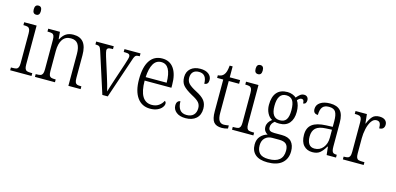

<svg xmlns="http://www.w3.org/2000/svg" viewBox="-83 -1283 4241 2058"><g transform="rotate(15 2037.5 -254.0)"><path d="M98 -697Q98 -748 138 -748Q177 -748 177 -697Q177 -647 138 -647Q98 -647 98 -697ZM23 -31H38Q67 -31 82 -35.5Q97 -40 104.5 -55.5Q112 -71 112 -102V-431Q112 -463 105 -478.5Q98 -494 83.5 -499Q69 -504 42 -504H35V-536H173V-105Q173 -72 180 -56.5Q187 -41 202 -36Q217 -31 246 -31H260V0H23Z M298 -31H307Q336 -31 351 -36Q366 -41 373.5 -56.5Q381 -72 381 -105V-433Q381 -465 374 -480Q367 -495 352.5 -499.5Q338 -504 309 -504H302V-536H432L439 -456H443Q468 -503 501 -523.5Q534 -544 582 -544Q656 -544 693 -498Q730 -452 730 -356V-105Q730 -72 736.5 -56.5Q743 -41 756.5 -36Q770 -31 799 -31H805V0H669V-354Q669 -425 644.5 -462Q620 -499 565 -499Q504 -499 473 -453.5Q442 -408 442 -326V-102Q442 -70 449 -55Q456 -40 470.5 -35.5Q485 -31 514 -31H520V0H298Z M900 -454Q890 -486 878 -495Q866 -504 834 -504V-536H1029V-504H1014Q986 -504 974.5 -496.5Q963 -489 963 -472Q963 -458 978 -407L1039 -214Q1069 -120 1086 -49Q1093 -77 1137 -210L1194 -381Q1204 -413 1211 -436.5Q1218 -460 1218 -470Q1218 -489 1206 -496.5Q1194 -504 1163 -504H1148V-536H1326V-504H1319Q1299 -504 1289 -500Q1279 -496 1271.5 -483Q1264 -470 1255 -441L1106 0H1046Z M1382 -263Q1382 -402 1430 -473Q1478 -544 1568 -544Q1651 -544 1696 -480Q1741 -416 1741 -298V-266H1444Q1445 -34 1584 -34Q1629 -34 1660.5 -56Q1692 -78 1709 -112Q1724 -105 1724 -84Q1724 -65 1707 -42.5Q1690 -20 1656.5 -5Q1623 10 1577 10Q1485 10 1433.5 -61.5Q1382 -133 1382 -263ZM1678 -305Q1676 -504 1567 -504Q1510 -504 1480 -452.5Q1450 -401 1445 -305Z M1830 -94Q1830 -123 1842.5 -137Q1855 -151 1872 -151Q1872 -92 1896.5 -59Q1921 -26 1973 -26Q2022 -26 2049 -53Q2076 -80 2076 -129Q2076 -165 2055 -190.5Q2034 -216 1974 -247Q1900 -288 1871.5 -322Q1843 -356 1843 -412Q1843 -473 1883 -508Q1923 -543 1990 -543Q2049 -543 2082 -517Q2115 -491 2115 -451Q2115 -426 2103.5 -412.5Q2092 -399 2070 -399Q2070 -507 1984 -507Q1940 -507 1918.5 -483.5Q1897 -460 1897 -420Q1897 -381 1921.5 -355Q1946 -329 2006 -298Q2075 -263 2102.5 -227Q2130 -191 2130 -137Q2130 -67 2087 -28.5Q2044 10 1970 10Q1904 10 1867 -20Q1830 -50 1830 -94Z M2255 -143V-495H2187V-524Q2231 -527 2251 -552Q2265 -568 2272 -592.5Q2279 -617 2283 -657H2316V-536H2431V-495H2316V-140Q2316 -81 2333.5 -55Q2351 -29 2385 -29Q2402 -29 2440 -35V-1Q2409 10 2373 10Q2310 10 2282.5 -24Q2255 -58 2255 -143Z M2560 -697Q2560 -748 2600 -748Q2639 -748 2639 -697Q2639 -647 2600 -647Q2560 -647 2560 -697ZM2485 -31H2500Q2529 -31 2544 -35.5Q2559 -40 2566.5 -55.5Q2574 -71 2574 -102V-431Q2574 -463 2567 -478.5Q2560 -494 2545.5 -499Q2531 -504 2504 -504H2497V-536H2635V-105Q2635 -72 2642 -56.5Q2649 -41 2664 -36Q2679 -31 2708 -31H2722V0H2485Z M2760 90Q2760 33 2791 -1.5Q2822 -36 2867 -48Q2848 -58 2835 -76.5Q2822 -95 2822 -123Q2822 -173 2873 -212Q2839 -229 2818.5 -269.5Q2798 -310 2798 -360Q2798 -450 2838 -497Q2878 -544 2956 -544Q2986 -544 3013 -533.5Q3040 -523 3054 -509Q3075 -534 3093.5 -548Q3112 -562 3136 -562Q3159 -562 3171.5 -548Q3184 -534 3184 -513Q3184 -493 3175 -481Q3166 -469 3148 -469Q3148 -491 3142 -502Q3136 -513 3120 -513Q3109 -513 3098.5 -506.5Q3088 -500 3075 -485Q3106 -439 3106 -363Q3106 -284 3068 -239Q3030 -194 2956 -194Q2923 -194 2905 -200Q2867 -171 2867 -130Q2867 -105 2882.5 -94Q2898 -83 2932 -83H3015Q3089 -83 3123 -45Q3157 -7 3157 60Q3157 144 3102 192Q3047 240 2941 240Q2851 240 2805.5 200.5Q2760 161 2760 90ZM3046 -365Q3046 -440 3023.5 -473.5Q3001 -507 2952 -507Q2858 -507 2858 -364Q2858 -230 2953 -230Q3002 -230 3024 -262.5Q3046 -295 3046 -365ZM3103 68Q3103 18 3079 -4.5Q3055 -27 3001 -27H2922Q2876 -27 2845 2.5Q2814 32 2814 86Q2814 141 2843.5 172Q2873 203 2943 203Q3103 203 3103 68Z M3244 -148Q3244 -226 3293.5 -264Q3343 -302 3447 -306L3520 -309V-372Q3520 -442 3500.5 -474Q3481 -506 3427 -506Q3376 -506 3354.5 -477.5Q3333 -449 3333 -391Q3281 -391 3281 -444Q3281 -490 3321.5 -517Q3362 -544 3430 -544Q3507 -544 3544 -503.5Q3581 -463 3581 -371V-109Q3581 -76 3586 -59.5Q3591 -43 3602.5 -37Q3614 -31 3636 -31H3639V0H3535L3525 -90H3520Q3491 -40 3460.5 -15Q3430 10 3377 10Q3317 10 3280.5 -30Q3244 -70 3244 -148ZM3520 -189V-277L3457 -274Q3376 -271 3341.5 -239Q3307 -207 3307 -145Q3307 -92 3327.5 -62.5Q3348 -33 3390 -33Q3448 -33 3484 -77Q3520 -121 3520 -189Z M3715 -31H3718Q3747 -31 3762 -36Q3777 -41 3784 -56.5Q3791 -72 3791 -105V-433Q3791 -465 3784 -480Q3777 -495 3762 -499.5Q3747 -504 3717 -504H3712V-536H3838L3849 -434H3852Q3873 -487 3899.5 -516Q3926 -545 3976 -545Q4018 -545 4040 -526.5Q4062 -508 4062 -477Q4062 -452 4048 -437Q4034 -422 4005 -422Q4005 -461 3994.5 -480Q3984 -499 3955 -499Q3922 -499 3898.5 -463.5Q3875 -428 3863.5 -375.5Q3852 -323 3852 -272V-103Q3852 -71 3859 -55.5Q3866 -40 3881 -35.5Q3896 -31 3926 -31H3946V0H3715Z"/></g></svg>

Font: Noto Serif NarrowLight
Style: Regular
Weight: 300
Width: 4
Designer: Monotype Design Team
Foundry: Monotype Imaging Inc.
Version: Version 1.001